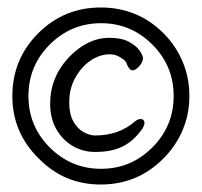

<svg xmlns="http://www.w3.org/2000/svg" viewBox="-20 -595 540 513"><path d="M249 -102Q151 -102 83 -172Q13 -241 13 -338Q13 -437 82 -506Q151 -575 249 -575Q348 -575 417 -506Q450 -473 468 -430Q486 -387 486 -338.5Q486 -290 468 -247.5Q450 -205 417 -172Q348 -102 249 -102ZM113 -201Q170 -144 250 -144Q330 -144 387 -201Q444 -258 444 -338.5Q444 -419 387 -476Q330 -533 250 -533Q170 -533 113 -476Q56 -419 56 -338.5Q56 -258 113 -201ZM234 -189Q202 -189 175 -204.5Q148 -220 131 -249Q114 -278 114 -318Q114 -389 165 -443Q215 -494 272 -494Q305 -494 325 -483Q345 -472 353.5 -459Q362 -446 362 -440Q362 -429 352 -418Q342 -407 334 -407Q325 -407 317 -428Q314 -434 307 -438Q291 -450 274 -450Q247 -450 222.5 -433.5Q198 -417 181.5 -388Q165 -359 165 -321Q165 -290 176 -270.5Q187 -251 203.5 -242Q220 -233 234 -233Q298 -233 341 -271Q349 -277 355 -277Q366 -277 366 -266Q366 -261 361 -252Q338 -219 308.5 -204Q279 -189 234 -189Z"/></svg>

Font: LXGW WenKai Mono Lite
Style: Regular
Weight: 400
Monospace: yes
Designer: LXGW / Fontworks Inc.
Foundry: LXGW / Fontworks Inc.
Version: Version 1.520; June 14, 2025